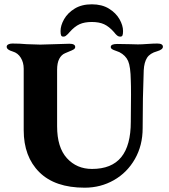

<svg xmlns="http://www.w3.org/2000/svg" viewBox="-20 -857 785 891"><path d="M11 0ZM90 -253V-538Q90 -567 76.5 -589Q63 -611 39 -618Q11 -626 11 -640Q11 -647 18.5 -651Q26 -655 37 -655Q71 -655 104 -652Q148 -650 167 -650Q185 -650 235 -652Q283 -654 302 -654Q329 -654 329 -639Q329 -632 321.5 -627.5Q314 -623 302 -618.5Q290 -614 282 -610Q265 -603 255 -584Q245 -565 245 -533V-271Q245 -173 290.5 -123Q336 -73 407 -73Q498 -73 542.5 -127.5Q587 -182 587 -292L588 -418Q588 -463 587 -483Q586 -548 574.5 -574Q563 -600 534 -615Q528 -618 517 -621.5Q506 -625 500 -629Q494 -633 494 -639Q494 -653 524 -653L583 -652Q595 -651 620 -651Q638 -651 664 -653Q692 -655 710 -655Q736 -655 736 -640Q736 -627 709 -619Q676 -610 662.5 -589Q649 -568 647 -531Q642 -405 642 -262Q642 -182 606 -119Q570 -56 508.5 -21Q447 14 373 14Q235 14 162.5 -58Q90 -130 90 -253ZM551 -713Q551 -699 548.5 -693Q546 -687 538 -687Q531 -687 526 -690.5Q521 -694 516 -699.5Q511 -705 509 -708Q486 -734 463 -744.5Q440 -755 406 -755Q372 -755 349 -744.5Q326 -734 303 -708Q301 -705 295 -699Q289 -693 284.5 -690Q280 -687 274 -687Q266 -687 263.5 -693Q261 -699 261 -713Q261 -739 277.5 -768Q294 -797 326.5 -817Q359 -837 406 -837Q453 -837 485.5 -817Q518 -797 534.5 -768Q551 -739 551 -713Z"/></svg>

Font: EB Garamond
Style: Bold
Weight: 700
Designer: Georg Duffner and Octavio Pardo
Foundry: Georg Duffner
Version: Version 1.000; ttfautohint (v1.6)